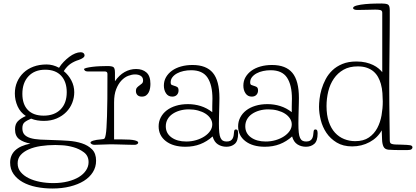

<svg xmlns="http://www.w3.org/2000/svg" viewBox="-20 -829 2381 1099"><path d="M247 -460Q283 -460 318 -441Q329 -459 344.5 -475Q360 -491 376.5 -503.5Q393 -516 410 -523Q427 -530 442 -530Q452 -530 458 -525Q464 -520 464 -512Q464 -504 454.5 -497.5Q445 -491 431 -486Q407 -479 385.5 -465Q364 -451 345 -422Q372 -400 388.5 -368.5Q405 -337 405 -301Q405 -270 393.5 -240.5Q382 -211 359.5 -188Q337 -165 304.5 -151Q272 -137 231 -137Q212 -137 193.5 -140Q175 -143 158 -150Q132 -139 120 -128.5Q108 -118 108 -95Q108 -72 119.5 -59Q131 -46 153.5 -39Q176 -32 210.5 -30Q245 -28 292 -27Q330 -26 372 -23Q414 -20 449 -8.5Q484 3 507 26Q530 49 530 91Q530 127 511.5 156.5Q493 186 460 206.5Q427 227 381 238.5Q335 250 280 250Q231 250 187 241Q143 232 110 213.5Q77 195 57.5 167Q38 139 38 102Q38 16 154 -7Q115 -14 90.5 -32Q66 -50 66 -89Q66 -118 81.5 -134.5Q97 -151 128 -165Q96 -186 80.5 -221Q65 -256 65 -294Q65 -330 78 -360Q91 -390 114.5 -412.5Q138 -435 171.5 -447.5Q205 -460 247 -460ZM297 1Q252 1 213 7Q174 13 144.5 26Q115 39 98 58.5Q81 78 81 106Q81 135 98.5 156Q116 177 144.5 191Q173 205 209.5 212Q246 219 285 219Q331 219 368.5 209.5Q406 200 432 184Q458 168 472.5 146Q487 124 487 99Q487 63 460.5 43Q434 23 400 13.5Q366 4 335.5 2.5Q305 1 297 1ZM239 -430Q178 -430 143 -392.5Q108 -355 108 -292Q108 -232 139.5 -199.5Q171 -167 230 -167Q291 -167 326.5 -202.5Q362 -238 362 -301Q362 -361 330 -395.5Q298 -430 239 -430Z M841 -349Q841 -337 839 -324.5Q837 -312 831.5 -301Q826 -290 816.5 -283Q807 -276 792 -276Q775 -276 766.5 -285Q758 -294 758 -308Q758 -321 764.5 -328Q771 -335 778.5 -340Q786 -345 792.5 -351Q799 -357 799 -369Q799 -386 786 -394.5Q773 -403 753 -403Q735 -403 714 -395Q693 -387 675 -368Q657 -349 645 -318.5Q633 -288 633 -243V-31H677Q729 -31 750 -26Q771 -21 771 -13Q771 -7 764.5 -3.5Q758 0 751 0Q737 0 718.5 -0.5Q700 -1 681 -1.5Q662 -2 644 -2.5Q626 -3 613 -3Q587 -3 566 -1.5Q545 0 520 0Q512 0 505 -4Q498 -8 498 -13Q498 -19 514 -24Q530 -29 556 -31Q574 -32 578 -36Q582 -40 585 -57Q588 -73 589.5 -98Q591 -123 592.5 -163.5Q594 -204 594.5 -263Q595 -322 595 -406Q595 -420 580 -420H481Q471 -420 466 -425Q461 -430 461 -433Q461 -437 475 -440.5Q489 -444 509 -446.5Q529 -449 552.5 -450Q576 -451 594 -451Q620 -451 629 -445Q638 -439 638 -413V-364Q662 -399 693 -416.5Q724 -434 759 -434Q796 -434 818.5 -414Q841 -394 841 -349Z M1195 -219Q1195 -232 1195.5 -244.5Q1196 -257 1196 -264Q1196 -342 1168 -384.5Q1140 -427 1074 -427Q1052 -427 1031 -422.5Q1010 -418 993.5 -409Q977 -400 967 -387Q957 -374 957 -358Q957 -346 963 -343Q969 -340 977 -338Q985 -336 993.5 -331.5Q1002 -327 1002 -311Q1002 -296 992.5 -286Q983 -276 966 -276Q943 -276 930.5 -294.5Q918 -313 918 -339Q918 -366 930.5 -387.5Q943 -409 964.5 -424.5Q986 -440 1016 -448.5Q1046 -457 1082 -457Q1161 -457 1198.5 -412Q1236 -367 1236 -268Q1236 -256 1235.5 -237.5Q1235 -219 1234.5 -199Q1234 -179 1233.5 -158.5Q1233 -138 1233 -122Q1233 -91 1235 -71Q1237 -51 1242.5 -39.5Q1248 -28 1256.5 -23.5Q1265 -19 1277 -19Q1291 -19 1299 -23.5Q1307 -28 1311.5 -36Q1316 -44 1317.5 -54.5Q1319 -65 1320 -76Q1321 -88 1330 -88Q1338 -88 1340.5 -82Q1343 -76 1343 -65Q1343 -22 1324 -5.5Q1305 11 1276 11Q1249 11 1227.5 -2.5Q1206 -16 1197 -48Q1165 -19 1126.5 -4Q1088 11 1041 11Q971 11 929.5 -21Q888 -53 888 -106Q888 -133 900 -156.5Q912 -180 934 -197Q956 -214 987 -223.5Q1018 -233 1056 -233Q1094 -233 1129 -222Q1164 -211 1195 -187ZM929 -106Q929 -66 961.5 -42.5Q994 -19 1046 -19Q1076 -19 1103 -27Q1130 -35 1150.5 -48.5Q1171 -62 1183 -79.5Q1195 -97 1195 -117Q1195 -135 1184.5 -151Q1174 -167 1156 -178.5Q1138 -190 1113.5 -196.5Q1089 -203 1061 -203Q1033 -203 1009 -196Q985 -189 967 -176.5Q949 -164 939 -146Q929 -128 929 -106Z M1650 -219Q1650 -232 1650.5 -244.5Q1651 -257 1651 -264Q1651 -342 1623 -384.5Q1595 -427 1529 -427Q1507 -427 1486 -422.5Q1465 -418 1448.5 -409Q1432 -400 1422 -387Q1412 -374 1412 -358Q1412 -346 1418 -343Q1424 -340 1432 -338Q1440 -336 1448.5 -331.5Q1457 -327 1457 -311Q1457 -296 1447.5 -286Q1438 -276 1421 -276Q1398 -276 1385.5 -294.5Q1373 -313 1373 -339Q1373 -366 1385.5 -387.5Q1398 -409 1419.5 -424.5Q1441 -440 1471 -448.5Q1501 -457 1537 -457Q1616 -457 1653.5 -412Q1691 -367 1691 -268Q1691 -256 1690.5 -237.5Q1690 -219 1689.5 -199Q1689 -179 1688.5 -158.5Q1688 -138 1688 -122Q1688 -91 1690 -71Q1692 -51 1697.5 -39.5Q1703 -28 1711.5 -23.5Q1720 -19 1732 -19Q1746 -19 1754 -23.5Q1762 -28 1766.5 -36Q1771 -44 1772.5 -54.5Q1774 -65 1775 -76Q1776 -88 1785 -88Q1793 -88 1795.5 -82Q1798 -76 1798 -65Q1798 -22 1779 -5.5Q1760 11 1731 11Q1704 11 1682.5 -2.5Q1661 -16 1652 -48Q1620 -19 1581.5 -4Q1543 11 1496 11Q1426 11 1384.5 -21Q1343 -53 1343 -106Q1343 -133 1355 -156.5Q1367 -180 1389 -197Q1411 -214 1442 -223.5Q1473 -233 1511 -233Q1549 -233 1584 -222Q1619 -211 1650 -187ZM1384 -106Q1384 -66 1416.5 -42.5Q1449 -19 1501 -19Q1531 -19 1558 -27Q1585 -35 1605.5 -48.5Q1626 -62 1638 -79.5Q1650 -97 1650 -117Q1650 -135 1639.5 -151Q1629 -167 1611 -178.5Q1593 -190 1568.5 -196.5Q1544 -203 1516 -203Q1488 -203 1464 -196Q1440 -189 1422 -176.5Q1404 -164 1394 -146Q1384 -128 1384 -106Z M2211 -27Q2211 -18 2213 -13Q2215 -8 2221.5 -5.5Q2228 -3 2241.5 -2Q2255 -1 2278 -1Q2316 0 2328.5 2.5Q2341 5 2341 15Q2341 20 2335.5 25Q2330 30 2312 30Q2285 30 2266.5 30Q2248 30 2235.5 29.5Q2223 29 2216 28.5Q2209 28 2204 28Q2183 26 2175.5 11Q2168 -4 2167 -29L2165 -83Q2141 -40 2095.5 -15.5Q2050 9 1996 9Q1944 9 1907.5 -13Q1871 -35 1848.5 -68.5Q1826 -102 1816 -142Q1806 -182 1806 -218Q1806 -236 1809 -262.5Q1812 -289 1820.5 -318Q1829 -347 1844 -375.5Q1859 -404 1882.5 -426.5Q1906 -449 1940 -463Q1974 -477 2020 -477Q2050 -477 2073.5 -471.5Q2097 -466 2115.5 -457Q2134 -448 2147 -437Q2160 -426 2168 -416V-756Q2168 -769 2156.5 -771.5Q2145 -774 2128 -774Q2105 -774 2084 -773Q2063 -772 2029 -772Q2028 -772 2023.5 -772Q2019 -772 2014 -773Q2009 -774 2005 -776.5Q2001 -779 2001 -783Q2001 -792 2022 -797.5Q2043 -803 2071 -805.5Q2099 -808 2125.5 -808.5Q2152 -809 2164 -809Q2187 -809 2199 -804Q2211 -799 2211 -771Q2211 -753 2211 -715.5Q2211 -678 2210.5 -631.5Q2210 -585 2209.5 -535Q2209 -485 2208.5 -442Q2208 -399 2208 -367Q2208 -335 2208 -325Q2208 -308 2208.5 -228.5Q2209 -149 2211 -27ZM2013 -21Q2061 -21 2091.5 -42Q2122 -63 2139.5 -96Q2157 -129 2164 -169Q2171 -209 2171 -248Q2171 -268 2169 -296Q2167 -324 2160 -349Q2154 -370 2144 -388Q2134 -406 2118.5 -419.5Q2103 -433 2080.5 -441Q2058 -449 2028 -449Q1980 -449 1946.5 -430Q1913 -411 1891 -379Q1869 -347 1859 -306Q1849 -265 1849 -222Q1849 -170 1862 -132Q1875 -94 1897.5 -69.5Q1920 -45 1950 -33Q1980 -21 2013 -21Z"/></svg>

Font: Life Savers
Style: Regular
Weight: 400
Designer: Pablo Impallari, Rodrigo Fuenzalida, Brenda Gallo
Foundry: Pablo Impallari, Rodrigo Fuenzalida, Brenda Gallo
Version: Version 3.001; ttfautohint (v0.95) -l 8 -r 50 -G 200 -x 14 -